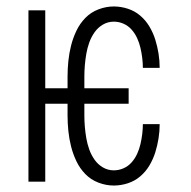

<svg xmlns="http://www.w3.org/2000/svg" viewBox="-20 -562 590 594"><path d="M332 12Q308 12 284.5 3Q261 -6 244 -23.5Q227 -41 216.5 -63Q206 -85 200 -108.5Q194 -132 191.5 -156.5Q189 -181 189 -205V-241H120V0H68V-530H120V-289H189V-325Q189 -349 191.5 -373.5Q194 -398 200 -421.5Q206 -445 216.5 -467Q227 -489 244 -506.5Q261 -524 284.5 -533Q308 -542 332 -542Q354 -542 375.5 -535Q397 -528 414 -513.5Q431 -499 442.5 -479.5Q454 -460 460.5 -439Q467 -418 470.5 -396Q474 -374 474 -352H422Q422 -367 420 -383Q418 -399 414.5 -414Q411 -429 404.5 -443.5Q398 -458 387.5 -470Q377 -482 362.5 -488.5Q348 -495 332 -495Q314 -495 298.5 -486Q283 -477 272.5 -462Q262 -447 256 -430Q250 -413 247 -395.5Q244 -378 242.5 -360.5Q241 -343 241 -325V-289H378V-241H241V-205Q241 -187 242.5 -169.5Q244 -152 247 -134.5Q250 -117 256 -100Q262 -83 272.5 -68Q283 -53 298.5 -44Q314 -35 332 -35Q348 -35 362.5 -41.5Q377 -48 387.5 -60Q398 -72 404.5 -86.5Q411 -101 414.5 -116Q418 -131 420 -147Q422 -163 422 -178H474Q474 -156 470.5 -134Q467 -112 460.5 -91Q454 -70 442.5 -50.5Q431 -31 414 -16.5Q397 -2 375.5 5Q354 12 332 12Z"/></svg>

Font: Lode Dark
Style: Regular
Weight: 400
Monospace: yes
Designer: Belleve Invis
Foundry: Belleve Invis
Version: Version 29.2.0; ttfautohint (v1.8.3)